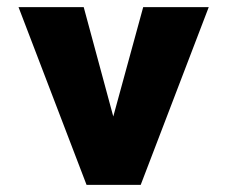

<svg xmlns="http://www.w3.org/2000/svg" viewBox="-20 -519 638 539"><path d="M382 -499 298 -192 215 -499H32L223 0H375L566 -499Z"/></svg>

Font: Maven Pro
Style: Black
Weight: 900
Designer: Joe Prince
Foundry: Joe Prince
Version: Version 1.003